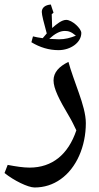

<svg xmlns="http://www.w3.org/2000/svg" viewBox="-45 -764 439 850"><path d="M214 -542C268 -542 315 -576 315 -618C315 -638 274 -676 248 -676C229 -676 206 -658 186 -640L184 -701L192 -708C189 -718 184 -730 180 -744C155 -742 140 -730 140 -711C140 -698 149 -663 162 -616L144 -595C127 -597 113 -600 101 -603L94 -577C132 -554 172 -542 214 -542ZM216 -590 173 -592C198 -615 220 -627 242 -627C257 -627 270 -624 291 -606C265 -596 244 -590 216 -590ZM108 66C150 66 189 54 224 29C293 -20 335 -115 335 -219C335 -258 321 -305 304 -353C290 -393 267 -455 258 -490C217 -470 192 -444 192 -408C192 -372 217 -323 261 -249C273 -229 283 -208 293 -187C257 -80 186 -22 86 -22C58 -22 26 -27 -11 -34L-25 2C16 35 79 66 108 66Z"/></svg>

Font: Noto Naskh Arabic UI Medium
Style: Regular
Weight: 500
Designer: Monotype Design Team, David Williams, Mohamad Dakak and Nizar Qandah
Foundry: Monotype Imaging Inc.
Version: Version 2.014